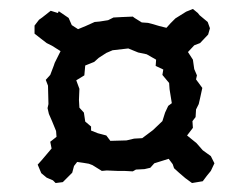

<svg xmlns="http://www.w3.org/2000/svg" viewBox="-20 -551 552 428"><path d="M242 -170 218 -171 207 -170 186 -183 178 -186 166 -188 152 -190 145 -181 141 -166 120 -145 104 -143 98 -149 84 -155 72 -165 64 -184 73 -194 95 -220 92 -235 106 -246 105 -259 96 -281 89 -297 86 -310 88 -319 87 -360 82 -373 92 -384 100 -405 102 -411 115 -437 96 -449 84 -455 71 -465 57 -476V-494L67 -507L74 -512L93 -527L109 -522L111 -526L133 -511L140 -495L154 -486L171 -493L191 -502L202 -503L221 -506L233 -512L252 -513L276 -514L280 -511L296 -501L310 -500L318 -498L335 -493L351 -489L360 -499L371 -510L395 -525L410 -531L421 -522L425 -517L443 -502L448 -488L444 -474L426 -455L413 -450L399 -435L410 -418L413 -397L419 -383L417 -374L431 -355L426 -332L423 -319L417 -307L416 -290L409 -281L410 -266L397 -249L418 -232L432 -216L450 -203L458 -187L450 -170L441 -159L432 -147L408 -143L393 -154L379 -166L368 -176L365 -185L356 -197L324 -187L315 -177L302 -174L283 -173L276 -169L257 -170ZM217 -249 226 -237 262 -238 279 -242 297 -243 321 -261 342 -281 348 -300 355 -315 363 -321 358 -352 357 -366 342 -384 344 -396 327 -404 328 -418 307 -430 288 -434 266 -443 231 -439 217 -433 200 -422 190 -413 170 -405 168 -383 150 -372 157 -353 156 -328 157 -311 167 -300 170 -280 183 -269V-260L198 -254Z"/></svg>

Font: Winky Rough Light
Style: Regular
Weight: 300
Designer: Simon Atzbach
Foundry: typofactur
Version: Version 1.206; ttfautohint (v1.8.4.7-5d5b)